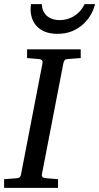

<svg xmlns="http://www.w3.org/2000/svg" viewBox="-35 -910 480 930"><path d="M292 -624Q282.2 -623 278.3 -618.4Q274.4 -613.8 272 -604L168 -65.9Q166.5 -58.6 170.4 -53.2Q174.3 -47.9 188 -46.9L246.1 -42V0H-15.1V-42L47.9 -46.9Q57.1 -47.9 61.3 -52.5Q65.4 -57.1 66.9 -65.9L170.9 -604Q172.4 -612.3 168.5 -617.7Q164.6 -623 151.9 -624L96.2 -628.9V-670.9H356V-628.9ZM425.3 -890.1Q419.4 -864.7 405 -839.1Q390.6 -813.5 367.9 -792.7Q345.2 -772 314.2 -759Q283.2 -746.1 243.7 -746.1Q208 -746.1 183.1 -756.3Q158.2 -766.6 142.8 -783.2Q127.4 -799.8 120.4 -820.8Q113.3 -841.8 113.3 -863.3Q113.3 -869.1 113.8 -876Q114.3 -882.8 115.2 -890.1H167.5Q168.5 -868.2 176.5 -853.3Q184.6 -838.4 196.8 -829.3Q209 -820.3 223.9 -816.4Q238.8 -812.5 253.4 -812.5Q268.6 -812.5 285.9 -816.4Q303.2 -820.3 319.6 -829.6Q335.9 -838.9 350.3 -853.8Q364.7 -868.7 374.5 -890.1Z"/></svg>

Font: Charis SIL Eur
Style: Italic
Weight: 400
Italic angle: -11°
Foundry: SIL International
Version: Version 5.000